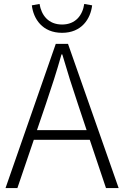

<svg xmlns="http://www.w3.org/2000/svg" viewBox="-20 -951 628 971"><path d="M294 -785C393 -785 438 -856 446 -924L406 -931C398 -875 363 -827 294 -827C224 -827 189 -875 180 -931L141 -924C149 -856 194 -785 294 -785ZM8 0H68L151 -244H434L516 0H580L324 -729H262ZM167 -293 212 -425C241 -511 266 -587 291 -676H295C321 -587 345 -511 374 -425L418 -293Z"/></svg>

Font: Noto Sans KR Light
Style: Regular
Weight: 300
Designer: Ryoko NISHIZUKA 西塚涼子 (kana, bopomofo & ideographs); Paul D. Hunt (Latin, Greek & Cyrillic); Sandoll Communications 산돌커뮤니
Foundry: Adobe
Version: Version 2.004;hotconv 1.0.118;makeotfexe 2.5.65603